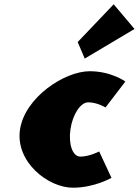

<svg xmlns="http://www.w3.org/2000/svg" viewBox="-20 -860 647 895"><path d="M342.1 -664 375 -587 607.1 -725 509.9 -840ZM390.9 -383C434 -383 471.8 -359 471.8 -359L564.3 -480C564.3 -480 498.7 -528 398.1 -528C281.2 -528 94.9 -406 73.1 -255C51.5 -105 204.2 15 319.9 15C420.4 15 499.6 -31 499.6 -31L442.3 -154C442.3 -154 397.6 -130 354.5 -130C319.1 -130 298.2 -186 308.4 -257C318.5 -327 355.6 -383 390.9 -383Z"/></svg>

Font: Blink
Style: WideObl
Weight: 400
Designer: Mew Too
Foundry: Cannot Into Space Fonts
Version: Version 001.000